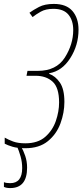

<svg xmlns="http://www.w3.org/2000/svg" viewBox="-52 -744 420 978"><path d="M77 11Q148 11 192 -25Q236 -61 256 -115.5Q276 -170 276 -225Q276 -290 253 -323.5Q230 -357 198 -368L199 -371Q264 -382 306 -448Q348 -514 348 -593Q348 -652 317 -688Q286 -724 222 -724Q176 -724 146.5 -708.5Q117 -693 98 -679L114 -657Q130 -670 155.5 -684.5Q181 -699 220 -699Q272 -699 296.5 -669.5Q321 -640 321 -591Q321 -518 278 -450.5Q235 -383 140 -383H88L83 -358H129Q183 -358 216 -328Q249 -298 249 -222Q249 -176 232.5 -128Q216 -80 178.5 -47Q141 -14 77 -14Q40 -14 15.5 -23Q-9 -32 -28 -43V-12Q-13 -4 12 3.5Q37 11 77 11ZM0 214Q86 214 86 110Q86 78 76.5 50Q67 22 54 0H34Q45 25 53 53.5Q61 82 61 112Q61 189 0 189Q-20 189 -32 184V208Q-20 214 0 214Z"/></svg>

Font: Noto Sans Display Condensed Thin
Style: Italic
Weight: 250
Width: 3
Italic angle: -12°
Designer: Monotype Design Team
Foundry: Monotype Imaging Inc.
Version: Version 1.900